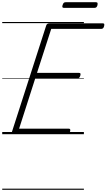

<svg xmlns="http://www.w3.org/2000/svg" viewBox="-20 -1208 959 1728"><path d="M111 0Q97 0 90.5 -5.5Q84 -11 88 -23L396 -979Q399 -988 406 -993Q413 -998 428 -998H905Q916 -998 918 -991.5Q920 -985 917 -973Q914 -960 907.5 -954Q901 -948 891 -948H441L313 -552H691Q702 -552 704 -546Q706 -540 703 -528Q699 -514 692.5 -508Q686 -502 677 -502H297L152 -50H598Q609 -50 611.5 -44Q614 -38 611 -25Q607 -12 600.5 -6Q594 0 584 0ZM557 -1137Q545 -1137 542 -1143.5Q539 -1150 543 -1161Q547 -1175 553 -1181.5Q559 -1188 571 -1188H843Q855 -1188 857.5 -1181Q860 -1174 857 -1161Q854 -1149 847.5 -1143Q841 -1137 829 -1137ZM0 490H735V500H0ZM0 -20H735V0H0ZM0 -505H735V-500H0ZM0 -1010H735V-1000H0Z"/></svg>

Font: Playwrite US Trad Guides
Style: Regular
Weight: 400
Designer: Veronika Burian, José Scaglione
Foundry: TypeTogether
Version: Version 1.003